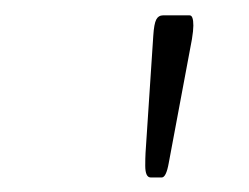

<svg xmlns="http://www.w3.org/2000/svg" viewBox="-20 -806 331 255"><path d="M180.2 -570.3Q172.9 -570.3 172.9 -585.9Q172.9 -596.2 173.3 -603L183.6 -758.8Q184.6 -774.4 187.5 -780Q190.4 -785.6 196.3 -785.6H231.9Q236.8 -785.6 236.8 -772Q236.8 -765.6 234.9 -753.9L204.1 -589.4Q200.7 -570.3 194.8 -570.3Z"/></svg>

Font: BenchNine
Style: Regular
Weight: 400
Designer: Vernon Adams
Foundry: Vernon Adams
Version: Version 1 ; ttfautohint (v0.92.18-e454-dirty) -l 8 -r 50 -G 